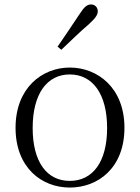

<svg xmlns="http://www.w3.org/2000/svg" viewBox="-20 -830 630 864"><path d="M294 14C421 14 540 -74 540 -255C540 -435 419 -526 294 -526C170 -526 50 -435 50 -255C50 -75 168 14 294 14ZM294 -16C191 -16 127 -101 127 -254C127 -407 191 -495 294 -495C397 -495 462 -407 462 -254C462 -101 397 -16 294 -16ZM239 -620 256 -606C299 -647 340 -687 381 -722C409 -748 420 -763 420 -779C420 -799 405 -810 390 -810C372 -810 359 -799 339 -768C307 -719 273 -670 239 -620Z"/></svg>

Font: Noto Serif KR Light
Style: Regular
Weight: 300
Designer: Ryoko NISHIZUKA 西塚涼子 (kana & ideographs); Frank Grießhammer (Latin, Greek & Cyrillic); Wenlong ZHANG 张文龙 (bopomofo); San
Foundry: Adobe
Version: Version 2.001;hotconv 1.1.0;makeotfexe 2.6.0